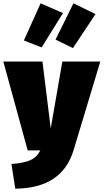

<svg xmlns="http://www.w3.org/2000/svg" viewBox="-41 -907 625 1158"><path d="M204 -887 103 -663 210 -621 339 -828ZM402 -887 294 -668 399 -617 535 -822ZM564 -536H335L265 -133L215 -536H-21L126 0H202C175 55 129 74 28 82L51 231C238 229 356 154 403 -2Z"/></svg>

Font: Fira Sans Ultra
Style: Regular
Weight: 950
Designer: Carrois Corporate & Edenspiekermann AG
Foundry: Carrois Corporate GbR & Edenspiekermann AG
Version: Version 4.203;PS 004.203;hotconv 1.0.88;makeotf.lib2.5.64775